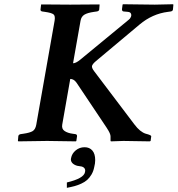

<svg xmlns="http://www.w3.org/2000/svg" viewBox="-20 -668 842 910"><path d="M589.8 -574.2Q596.7 -579.1 600.3 -587.6Q604 -596.2 600.6 -603.5Q597.7 -610.8 585.9 -611.8L564.9 -613.8Q558.1 -615.2 558.1 -624L561 -646L563 -647.9Q677.7 -646 713.9 -646L799.8 -647.9L801.8 -646L799.8 -624Q799.8 -616.2 790 -613.8L775.9 -611.8Q702.1 -602.5 641.6 -551.8L434.1 -377.9Q418 -364.3 416 -355Q414.6 -345.7 425.8 -331.1L617.2 -78.1Q644 -42.5 670.9 -34.2L678.2 -32.2Q696.8 -26.9 696.8 -22L693.8 0L689.9 2Q604 0 564.9 0L505.9 2L503.9 0V-21Q503.9 -26.4 501.5 -33.2Q499 -40 494.1 -48.6Q489.3 -57.1 484.9 -63.5L473.1 -81.1L462.4 -97.2L342.8 -275.9Q330.1 -293.9 313 -293.9L274.9 -77.1Q271.5 -56.6 286.4 -46.9Q301.3 -37.1 324.2 -34.2L337.9 -32.2Q345.2 -30.8 345.2 -22.9L341.8 0L339.8 2Q239.3 0 203.1 0L66.9 2L64.9 0L66.9 -22.9Q67.9 -29.8 77.1 -32.2L90.8 -34.2Q121.6 -38.6 134.8 -46.6Q147.9 -54.7 151.9 -77.1L238.8 -569.8Q242.7 -593.3 233.2 -600.3Q223.6 -607.4 192.9 -611.8L179.2 -613.8Q171.9 -615.7 171.9 -622.1L174.8 -646L176.8 -647Q273.9 -646 313 -646L450.2 -647L452.1 -646L450.2 -622.1Q448.7 -615.7 439.9 -613.8L425.8 -611.8Q394.5 -607.4 379.9 -598.4Q365.2 -589.4 361.8 -569.8L326.2 -368.2Q339.8 -368.2 359.9 -384.8ZM380.9 29.8Q404.3 29.8 417.7 45.4Q431.2 61 431.2 90.8Q431.2 106.4 426.8 123Q422.9 143.6 413.6 159.2Q404.3 174.8 393.1 184.8Q381.8 194.8 365.2 202.4Q348.6 210 333.3 214.1Q317.9 218.3 296.9 222.2V196.8Q377.4 177.7 382.8 147.9Q383.8 145 383.8 141.1Q383.8 121.1 354 119.1Q339.4 117.7 327.6 109.1Q315.9 100.6 315.9 86.9Q315.9 83 316.9 81.1Q320.8 59.6 338.9 44.7Q356.9 29.8 380.9 29.8Z"/></svg>

Font: Linux Libertine G
Style: Semibold Italic
Weight: 600
Italic angle: -11.5°
Designer: Philipp H. Poll
Foundry: Philipp H. Poll
Version: Version 5.1.1